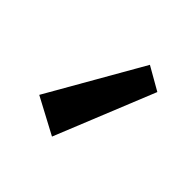

<svg xmlns="http://www.w3.org/2000/svg" viewBox="-42 -911 384 384"><g transform="rotate(-45 150.0 -719.5)"><path d="M71 -801 30 -724 242 -638 270 -687Z"/></g></svg>

Font: Fira Math
Style: Regular
Weight: 400
Designer: Xiangdong Zeng
Foundry: Xiangdong Zeng
Version: Version 0.3.4